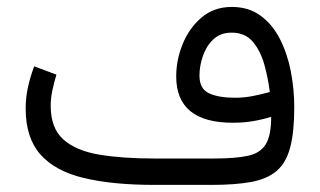

<svg xmlns="http://www.w3.org/2000/svg" viewBox="-20 -520 899 540"><path d="M742.7 -191.4Q717.3 -183.6 691.4 -179.2Q665.5 -174.8 634.8 -174.8Q475.6 -174.8 475.6 -305.2Q475.6 -351.6 493.9 -396.5Q512.2 -441.4 547.1 -470.9Q582 -500.5 631.8 -500.5Q679.2 -500.5 712.6 -476.1Q746.1 -451.7 767.1 -410.6Q788.1 -369.6 797.9 -319.6Q807.6 -269.5 807.6 -218.3Q807.6 -148.4 796.1 -105.2Q784.7 -62 758.1 -39.3Q731.4 -16.6 686.8 -8.3Q642.1 0 575.7 0H413.6Q296.9 0 216.1 -19.3Q135.3 -38.6 93.8 -85.4Q52.2 -132.3 52.2 -214.8Q52.2 -246.1 58.8 -275.6Q65.4 -305.2 76.2 -333.5L138.7 -310.1Q132.3 -289.1 127.4 -266.4Q122.6 -243.7 122.6 -222.7Q122.6 -159.7 158 -127.9Q193.4 -96.2 258.5 -85.2Q323.7 -74.2 413.6 -74.2H581.5Q642.1 -74.2 677.2 -81.8Q712.4 -89.4 727.5 -114.3Q742.7 -139.2 742.7 -191.4ZM641.1 -245.1Q666.5 -245.1 690.4 -249.8Q714.4 -254.4 738.8 -261.2Q734.4 -297.9 723.9 -336.7Q713.4 -375.5 691.7 -401.9Q669.9 -428.2 631.3 -428.2Q599.6 -428.2 579.6 -408.9Q559.6 -389.6 550.3 -361.6Q541 -333.5 541 -307.6Q541 -270 567.9 -257.6Q594.7 -245.1 641.1 -245.1Z"/></svg>

Font: Vazirmatn FD NL Light
Style: Regular
Weight: 300
Designer: Saber Rastikerdar
Foundry: Saber Rastikerdar
Version: Version 33.003